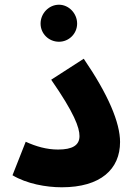

<svg xmlns="http://www.w3.org/2000/svg" viewBox="-20 -788 575 814"><path d="M230 -611C272 -611 307 -645 307 -688C307 -731 272 -768 230 -768C187 -768 152 -731 152 -688C152 -645 187 -611 230 -611ZM33 -45C93 -9 175 6 242 6C407 6 489 -71 489 -186C489 -268 439 -387 335 -539L197 -450C295 -309 317 -247 317 -211C317 -172 287 -154 226 -154C178 -154 133 -167 89 -187Z"/></svg>

Font: Noto Sans Arabic ExtBd
Style: Regular
Weight: 800
Designer: Monotype Design Team, Nadine Chahine, Nizar Qandah and Khaled Hosny
Foundry: Monotype Imaging Inc.
Version: Version 2.012